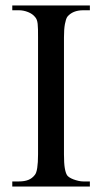

<svg xmlns="http://www.w3.org/2000/svg" viewBox="-20 -682 373 702"><path d="M24.9 0V-18.6H48.8Q69.3 -18.6 83.5 -24.2Q97.7 -29.8 107.4 -42.5Q119.1 -56.2 119.1 -117.7V-545.4Q119.1 -562.5 118.9 -574.5Q118.7 -586.4 117.7 -595Q116.7 -603.5 114.5 -609.4Q112.3 -615.2 108.4 -619.6Q99.1 -631.3 82.5 -637.9Q65.9 -644.5 48.8 -644.5H24.9V-662.1H308.6V-644.5H284.7Q245.6 -644.5 226.1 -620.6Q220.7 -612.3 217.3 -593.8Q213.9 -575.2 213.9 -545.4V-117.7Q213.9 -85.4 216.8 -67.9Q219.7 -50.3 225.1 -41.5Q227.5 -37.6 233.9 -33.4Q240.2 -29.3 248.8 -26.1Q257.3 -22.9 266.6 -20.8Q275.9 -18.6 284.7 -18.6H308.6V0Z"/></svg>

Font: Doulos SIL Eur
Style: Regular
Weight: 400
Designer: Walt Agee, Victor Gaultney, Peter Martin, Debbi Hosken, Becca Hirsbrunner
Foundry: SIL International
Version: Version 5.000